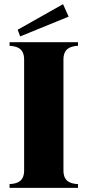

<svg xmlns="http://www.w3.org/2000/svg" viewBox="-20 -903 421 923"><path d="M26 -18V0H355V-18C320 -20 285 -29 285 -84V-616C285 -672 320 -680 355 -683V-700H26V-683C61 -680 96 -672 96 -616V-84C96 -29 61 -20 26 -18ZM310 -823 283 -883 65 -760 77 -728Z"/></svg>

Font: Sprat Condesed
Style: Bold
Weight: 700
Width: 3
Designer: Ethan Nakache
Foundry: Collletttivo
Version: Version 2.000;Glyphs 3.2 (3217)